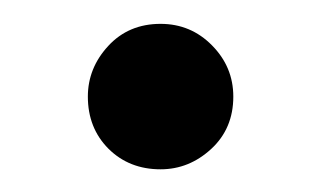

<svg xmlns="http://www.w3.org/2000/svg" viewBox="-20 -138 276 165"><path d="M118 7.5Q91 7.5 73.2 -10.2Q55.5 -28 55.5 -55Q55.5 -79.5 73 -98.5Q90.5 -117.5 118 -117.5Q144 -117.5 162.2 -99Q180.5 -80.5 180.5 -55Q180.5 -27.5 161.5 -10Q142.5 7.5 118 7.5Z"/></svg>

Font: Verano Sans
Style: Regular
Weight: 400
Designer: Lukasz Dziedzic with Adam Twardoch and Botio Nikoltchev
Foundry: tyPoland Lukasz Dziedzic
Version: Version 3.001;December 28, 2019;FontCreator 12.0.0.2547 64-b